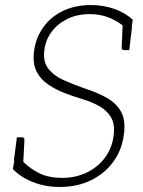

<svg xmlns="http://www.w3.org/2000/svg" viewBox="-20 -734 566 762"><path d="M217 8Q177 8 142.5 -1Q108 -10 79.5 -26Q51 -42 31 -63L38 -101L71 -93Q100 -64 137 -46Q174 -28 226 -28Q281 -28 325 -49.5Q369 -71 397 -109Q425 -147 431 -196Q437 -241 420.5 -268.5Q404 -296 374.5 -312.5Q345 -329 309 -340Q273 -351 238 -364Q202 -378 172 -398Q142 -418 125.5 -449.5Q109 -481 115 -531Q122 -584 151.5 -625.5Q181 -667 229.5 -690.5Q278 -714 341 -714Q387 -714 430 -700Q473 -686 507 -656L502 -625L470 -631Q440 -654 407.5 -666Q375 -678 337 -678Q286 -678 247.5 -659Q209 -640 185 -608Q161 -576 156 -535Q150 -490 171.5 -462Q193 -434 231.5 -416.5Q270 -399 316 -383Q366 -367 403.5 -346Q441 -325 460 -291.5Q479 -258 472 -203Q465 -142 431.5 -94.5Q398 -47 343 -19.5Q288 8 217 8ZM467 -641 504 -628 493 -535H472Q468 -535 465 -538Q462 -541 463 -546ZM72 -83 35 -96 47 -189H68Q72 -189 74.5 -186.5Q77 -184 77 -179Z"/></svg>

Font: Aleo ExtraLight
Style: Italic
Weight: 250
Italic angle: -7°
Designer: Alessio Laiso
Foundry: Alessio Laiso
Version: Version 2.001;gftools[0.9.29]